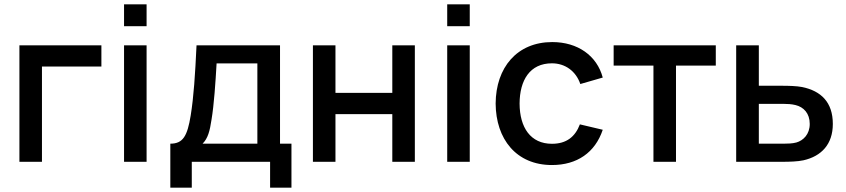

<svg xmlns="http://www.w3.org/2000/svg" viewBox="-20 -750 3920 890"><path d="M70 0H174.5V-441.5H450V-540H70Z M555 -628.5H659.5V-730H555ZM555 0H659.5V-540H555Z M769.5 -84V120H869V0H1232V120H1331V-84H1278V-540H891C884.5 -402.5 878 -302 864 -215C848.5 -119.5 828.5 -84 769.5 -84ZM919 -84C944 -109 952.5 -142.5 960.5 -195.5C972 -263.5 979 -368.5 984 -456H1173V-84Z M1430.5 0H1535V-221H1798.5V0H1903V-540H1798.5V-319.5H1535V-540H1430.5Z M2053 -628.5H2157.5V-730H2053ZM2053 0H2157.5V-540H2053Z M2538.5 15C2654.5 15 2738.5 -42.5 2774 -148.5L2668 -173.5C2646 -115.5 2605.5 -83.5 2538.5 -83.5C2439.5 -83.5 2389 -158.5 2388.5 -270C2389 -378 2436 -456.5 2538.5 -456.5C2599 -456.5 2649.5 -421 2670 -360.5L2774 -390.5C2747 -492 2658 -555 2540 -555C2376.5 -555 2278.5 -437 2277.5 -270C2278.5 -105.5 2373 15 2538.5 15Z M3009 0H3113.5V-446H3298V-540H2824.5V-446H3009Z M3392.5 0H3607.5C3637.5 0 3678 -1 3704.5 -7C3788 -26 3840.5 -81.5 3840.5 -175.5C3840.5 -276.5 3785.5 -328.5 3698.5 -346.5C3673.5 -351.5 3634.5 -352.5 3604 -352.5H3497.5V-540H3392.5ZM3497.5 -84V-268.5H3613.5C3629.5 -268.5 3649.5 -267.5 3667.5 -263C3705 -254 3733.5 -225 3733.5 -175.5C3733.5 -127.5 3703.5 -98.5 3671.5 -89.5C3653.5 -84.5 3630.5 -84 3613.5 -84Z"/></svg>

Font: Eudonet SemiBold
Style: Regular
Weight: 600
Designer: Mikhail Sharanda
Foundry: Mikhail Sharanda
Version: Version 4.503;Glyphs 3.1.2 (3151)